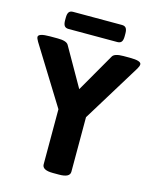

<svg xmlns="http://www.w3.org/2000/svg" viewBox="-132 -945 824 1030"><g transform="rotate(15 279.5 -429.5)"><path d="M203 -30V-336L4 -657Q-6 -674 -6 -682Q-6 -702 58 -702H101Q150 -702 161 -683L283 -469L406 -683Q417 -702 466 -702H502Q565 -702 565 -682Q565 -672 556 -657L357 -333V-30Q357 2 297 2H263Q203 2 203 -30ZM114 -806V-821Q114 -842 121 -851.5Q128 -861 144 -861H415Q431 -861 438 -851.5Q445 -842 445 -821V-806Q445 -785 438 -775.5Q431 -766 415 -766H144Q128 -766 121 -775.5Q114 -785 114 -806Z"/></g></svg>

Font: Asap-Bold
Style: Bold
Weight: 700
Designer: Pablo Cosgaya
Foundry: Omnibus-Type
Version: Version 2.000; ttfautohint (v1.8)